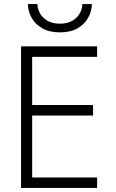

<svg xmlns="http://www.w3.org/2000/svg" viewBox="-20 -929 574 949"><path d="M113 0H460V-52H113ZM113 -648H460V-700H113ZM113 -358H440V-410H113ZM84 -700V0H139V-700ZM118 -909Q118 -875 135.5 -842.5Q153 -810 188.5 -789.5Q224 -769 276 -769Q329 -769 364 -789.5Q399 -810 416.5 -842.5Q434 -875 434 -909H387Q387 -888 376 -866Q365 -844 340 -828Q315 -812 276 -812Q237 -812 212 -828Q187 -844 176 -866Q165 -888 165 -909Z"/></svg>

Font: Jost Light
Style: Regular
Weight: 300
Version: Version 3.710